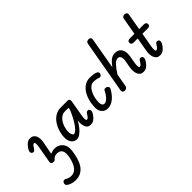

<svg xmlns="http://www.w3.org/2000/svg" viewBox="-123 -1686 2873 2873"><g transform="rotate(-45 1313.0 -249.5)"><path d="M211 428.5Q163 428.5 125 415Q87 401.5 65.5 385Q50.5 373.5 48.5 354.8Q46.5 336 59 318.5Q68 304 85.2 302Q102.5 300 118.5 310.5Q134 321 157.8 328.5Q181.5 336 208 336Q241.5 336 268.5 322.5Q295.5 309 317 282.2Q338.5 255.5 354.5 216.5Q370.5 177.5 381.5 127Q385 112.5 387 98Q389 83.5 389.5 68Q393.5 16 375 -14Q356.5 -44 324 -50.5Q306 -54.5 285.2 -54.2Q264.5 -54 244 -46.2Q223.5 -38.5 205.5 -16.5Q203 -9.5 194 -4.5Q185 0.5 162.5 -0.5Q135.5 -1.5 127.5 -15.5Q119.5 -29.5 123.5 -52.5L171.5 -323.5Q173.5 -335 174.5 -349.2Q175.5 -363.5 175 -376.2Q174.5 -389 171 -397.2Q167.5 -405.5 160 -405.5Q146 -405.5 136.2 -397.2Q126.5 -389 116.5 -371.5L102 -350Q91.5 -334 81.8 -325Q72 -316 60.5 -316Q44.5 -316 32.2 -326.2Q20 -336.5 20 -357Q20 -367 27 -385.2Q34 -403.5 50.5 -425.5Q77.5 -463 106.5 -483Q135.5 -503 178 -500Q208.5 -498 228.8 -482.2Q249 -466.5 259.5 -441.2Q270 -416 272 -384.8Q274 -353.5 268 -321L228 -110.5Q260 -127 293.5 -130.8Q327 -134.5 357 -128.5Q378 -124.5 401.5 -112.2Q425 -100 445 -77Q465 -54 475.8 -18.5Q486.5 17 482 67Q480.5 85.5 477.5 102.8Q474.5 120 471.5 137Q443.5 289.5 377.8 359Q312 428.5 211 428.5Z M655 7.5Q612.5 7.5 583.5 -18.8Q554.5 -45 543.8 -93.8Q533 -142.5 545 -209Q561.5 -299 600.8 -364.2Q640 -429.5 694.8 -465Q749.5 -500.5 811 -500.5H966.5Q989 -500.5 996.5 -484.2Q1004 -468 999 -441L955 -187Q952.5 -172 951 -155.8Q949.5 -139.5 950.2 -125.5Q951 -111.5 954.8 -103Q958.5 -94.5 966.5 -94.5Q979 -94.5 990.2 -103Q1001.5 -111.5 1012 -128.5L1026.5 -150Q1036.5 -166.5 1046.5 -175.2Q1056.5 -184 1068 -184Q1084 -184 1096 -174Q1108 -164 1108 -143.5Q1108 -133 1101 -115Q1094 -97 1078 -74.5Q1051 -37.5 1022.5 -18.8Q994 0 954 0Q900 0 877.2 -45.2Q854.5 -90.5 859 -163L862 -184.5Q829.5 -126 794 -83Q758.5 -40 723.2 -16.2Q688 7.5 655 7.5ZM679.5 -79.5Q704.5 -79.5 740 -116.5Q775.5 -153.5 815 -220.2Q854.5 -287 891.5 -375L899 -415H815.5Q778 -415 743 -389.8Q708 -364.5 682 -318.8Q656 -273 645 -211Q635.5 -152 647 -115.8Q658.5 -79.5 679.5 -79.5Z M1312 9Q1246 9 1210.8 -34.8Q1175.5 -78.5 1180 -151.5Q1184 -231 1204.5 -296.8Q1225 -362.5 1259.2 -410Q1293.5 -457.5 1339 -483.5Q1384.5 -509.5 1437.5 -509.5Q1474.5 -509.5 1507.8 -505.2Q1541 -501 1564.5 -491Q1575 -487.5 1583.8 -479.5Q1592.5 -471.5 1595.2 -459.8Q1598 -448 1590.5 -431.5Q1582 -412.5 1566 -407.5Q1550 -402.5 1529 -411Q1508 -419 1483.2 -423Q1458.5 -427 1437.5 -427Q1393.5 -427 1358 -392Q1322.5 -357 1300.2 -296.5Q1278 -236 1273.5 -158Q1271.5 -125 1284.8 -101.2Q1298 -77.5 1322 -77.5Q1356 -77.5 1394.2 -116.2Q1432.5 -155 1464.5 -220Q1470.5 -232 1487.2 -234.8Q1504 -237.5 1524 -227Q1542.5 -218 1546.8 -202.2Q1551 -186.5 1545.5 -177Q1500.5 -90.5 1438.2 -40.8Q1376 9 1312 9Z M1677.5 0Q1663 0 1652 -5.8Q1641 -11.5 1635.5 -22Q1630 -32.5 1632.5 -46.5L1780.5 -885.5Q1784.5 -909.5 1799 -919Q1813.5 -928.5 1835 -928.5Q1857.5 -928.5 1869.5 -916.2Q1881.5 -904 1877.5 -878.5L1790.5 -380Q1833.5 -441 1874.8 -472.8Q1916 -504.5 1967.5 -504.5Q2019 -504.5 2050.5 -478.8Q2082 -453 2092.5 -407.5Q2103 -362 2092.5 -301L2073 -191.5Q2070.5 -175.5 2069 -158.5Q2067.5 -141.5 2068.2 -126.8Q2069 -112 2072.5 -103.2Q2076 -94.5 2084 -94.5Q2097 -94.5 2108.2 -103Q2119.5 -111.5 2130 -128.5L2144.5 -150Q2154.5 -166.5 2164.5 -175.2Q2174.5 -184 2185.5 -184Q2202 -184 2214 -174Q2226 -164 2226 -143.5Q2226 -133 2219 -115Q2212 -97 2195.5 -74.5Q2169 -37.5 2140.5 -18.8Q2112 0 2072 0Q2039.5 0 2017.8 -16Q1996 -32 1984.2 -59.8Q1972.5 -87.5 1970.5 -123.2Q1968.5 -159 1975.5 -199.5L1995.5 -312.5Q2000.5 -340.5 1997.2 -365Q1994 -389.5 1980.8 -405Q1967.5 -420.5 1942 -420.5Q1906 -420.5 1863.5 -376.5Q1821 -332.5 1767.5 -250L1731 -43.5Q1728 -26.5 1714.2 -13.2Q1700.5 0 1677.5 0Z M2421.5 0Q2389 0 2367.2 -16Q2345.5 -32 2334 -59.8Q2322.5 -87.5 2320.2 -123.5Q2318 -159.5 2325.5 -200L2363.5 -416.5H2278.5Q2253 -416.5 2240.8 -428.2Q2228.5 -440 2228.5 -458.5Q2228.5 -477 2240.5 -488.8Q2252.5 -500.5 2278 -500.5H2378L2426.5 -774.5Q2429.5 -792.5 2444 -802.2Q2458.5 -812 2474.5 -812Q2488.5 -812 2501 -807Q2513.5 -802 2520.2 -791.5Q2527 -781 2523.5 -764L2477.5 -500.5H2576.5Q2602.5 -500.5 2614.5 -488.8Q2626.5 -477 2626.5 -458.5Q2626.5 -440 2614.5 -428.2Q2602.5 -416.5 2576.5 -416.5H2463L2423 -191Q2420 -175 2418.8 -158Q2417.5 -141 2418 -126.5Q2418.5 -112 2422.2 -103.2Q2426 -94.5 2434 -94.5Q2447 -94.5 2458.2 -103Q2469.5 -111.5 2480 -128.5L2494.5 -150Q2504.5 -166.5 2514.5 -175.2Q2524.5 -184 2535.5 -184Q2552 -184 2564 -174Q2576 -164 2576 -143.5Q2576 -133 2569 -115Q2562 -97 2545.5 -74.5Q2519 -37.5 2490.2 -18.8Q2461.5 0 2421.5 0Z"/></g></svg>

Font: Edu AU VIC WA NT Pre Medium
Style: Regular
Weight: 500
Designer: Tina and Corey Anderson, Eben Sorkin, Mirko Velimirovic
Foundry: Google for Education
Version: Version 1.001